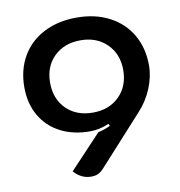

<svg xmlns="http://www.w3.org/2000/svg" viewBox="-81 -783 812 866"><g transform="rotate(-10 325.5 -350.0)"><path d="M611 -440Q611 -389 589 -335.5Q567 -282 527 -239L328 -20Q314 -4 300.5 2.5Q287 9 268 9Q222 9 189 -29L334 -183Q360 -188 390 -202L385 -212Q342 -193 298 -193Q221 -193 162.5 -223.5Q104 -254 72 -310Q40 -366 40 -440Q40 -520 75.5 -581Q111 -642 176 -675.5Q241 -709 326 -709Q411 -709 475.5 -675.5Q540 -642 575.5 -581Q611 -520 611 -440ZM158 -440Q158 -366 204 -320Q250 -274 326 -274Q400 -274 446.5 -320Q493 -366 493 -440Q493 -513 446.5 -559Q400 -605 326 -605Q251 -605 204.5 -559.5Q158 -514 158 -440Z"/></g></svg>

Font: K2D SemiBold
Style: Regular
Weight: 600
Designer: Katatrad Aksorn Co.,Ltd.
Foundry: Cadson Demak Co.,Ltd.
Version: Version 1.000; ttfautohint (v1.6)